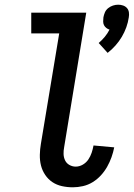

<svg xmlns="http://www.w3.org/2000/svg" viewBox="-20 -789 569 817"><path d="M438 -564 400 -606Q414 -618 426 -632.5Q438 -647 446 -663Q439 -665 432.5 -670Q426 -675 422.5 -682Q419 -689 419 -697.5Q419 -706 420 -715Q422 -726 426.5 -736.5Q431 -747 440.5 -754.5Q450 -762 461 -765.5Q472 -769 483 -769Q494 -769 504 -765.5Q514 -762 520.5 -754.5Q527 -747 528.5 -736.5Q530 -726 528 -715Q525 -694 517.5 -673Q510 -652 498.5 -632.5Q487 -613 471.5 -595.5Q456 -578 438 -564ZM290 8Q266 8 243.5 3Q221 -2 203 -14Q185 -26 172.5 -44.5Q160 -63 154.5 -84.5Q149 -106 149.5 -130Q150 -154 154 -177L232 -647H113V-735H347L253 -163Q250 -148 250.5 -133.5Q251 -119 257 -106.5Q263 -94 275.5 -87Q288 -80 302 -80Q318 -80 332.5 -88.5Q347 -97 356 -110.5Q365 -124 370 -139Q375 -154 378 -170L466 -162Q462 -141 454.5 -120Q447 -99 436 -79.5Q425 -60 409.5 -43Q394 -26 374.5 -14Q355 -2 333 3Q311 8 290 8Z"/></svg>

Font: Iosevka Semibold
Style: Italic
Weight: 600
Italic angle: -9°
Monospace: yes
Designer: Belleve Invis
Foundry: Belleve Invis
Version: Version 32.5.0; ttfautohint (v1.8.4)